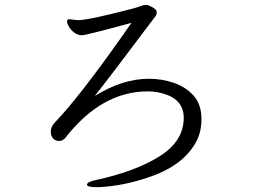

<svg xmlns="http://www.w3.org/2000/svg" viewBox="-20 -741 1040 790"><path d="M521 -647Q340 -387 236 -270Q218 -251 203.5 -234.5Q189 -218 189 -200Q189 -182 198.5 -171.5Q208 -161 223 -161Q238 -161 249 -174Q398 -365 588 -365Q624 -365 658 -354Q736 -329 736 -256Q736 -161 637.5 -98.5Q539 -36 374 0Q338 7 338 19Q338 29 376 29H388Q489 24 593 -12Q722 -55 778 -142Q809 -189 809 -250Q809 -311 777 -347Q745 -383 695.5 -400Q646 -417 593 -417Q484 -417 370 -346Q435 -429 493.5 -507Q552 -585 582 -624.5Q612 -664 618.5 -672.5Q625 -681 625 -691Q625 -701 607.5 -711Q590 -721 580.5 -721Q571 -721 559 -716Q547 -711 520 -704Q343 -658 301 -658L263 -662H261Q256 -660 256 -652Q256 -644 264 -630.5Q272 -617 286 -606.5Q300 -596 317 -596Q334 -596 521 -647Z"/></svg>

Font: LXGW WenKai TC
Style: Regular
Weight: 400
Designer: LXGW / Fontworks Inc.
Foundry: LXGW / Fontworks Inc.
Version: Version 1.330